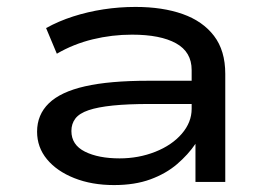

<svg xmlns="http://www.w3.org/2000/svg" viewBox="-20 -525 782 554"><path d="M309 9Q245 9 194.5 -11Q144 -31 115.5 -65.5Q87 -100 87 -145Q87 -194 121 -227Q155 -260 225.5 -276Q296 -292 408 -292H551V-225H413Q349 -225 305.5 -220.5Q262 -216 235.5 -207Q209 -198 197.5 -183Q186 -168 186 -147Q186 -107 225 -87.5Q264 -68 325 -68Q380 -68 428 -87Q476 -106 504.5 -139Q533 -172 533 -211V-323Q533 -375 488 -400Q443 -425 361 -425Q303 -425 247.5 -411.5Q192 -398 144 -370L113 -444Q149 -464 191 -477.5Q233 -491 278.5 -498Q324 -505 371 -505Q449 -505 507 -484.5Q565 -464 597.5 -421.5Q630 -379 630 -312V0H544V-109V-110Q523 -79 491 -51.5Q459 -24 414 -7.5Q369 9 309 9Z"/></svg>

Font: Nunito Sans 7pt Expanded
Style: Regular
Weight: 400
Width: 7
Designer: Vernon Adams
Foundry: Vernon Adams
Version: Version 3.101;gftools[0.9.27]